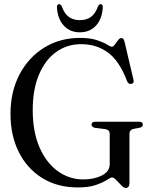

<svg xmlns="http://www.w3.org/2000/svg" viewBox="-20 -892 720 924"><path d="M603 -12.5Q603 12.5 585 12.5Q576 12.5 564 0Q552 -12.5 540 -25.2Q528 -38 519 -38Q512 -38 494 -26Q476 -14 442.2 -2Q408.5 10 354 10Q255.5 10 182.8 -35.5Q110 -81 70.2 -160.8Q30.5 -240.5 30.5 -343.5Q30.5 -451 74 -533.8Q117.5 -616.5 193 -663Q268.5 -709.5 364.5 -709.5Q414.5 -709.5 446 -699Q477.5 -688.5 494.5 -677.8Q511.5 -667 518 -667Q525 -667 532.5 -677.5Q540 -688 548 -698.5Q556 -709 564.5 -709Q569.5 -709 573 -705.2Q576.5 -701.5 579.5 -690.5L622.5 -507.5Q626.5 -491.5 613 -488.5Q598.5 -485.5 592 -500.5Q555 -598.5 499.8 -639Q444.5 -679.5 370.5 -679.5Q303 -679.5 250.5 -642Q198 -604.5 167.8 -533.2Q137.5 -462 137.5 -362Q137.5 -258 170 -183.2Q202.5 -108.5 257.8 -68.5Q313 -28.5 381.5 -28.5Q432.5 -28.5 470.2 -47.5Q508 -66.5 508 -102V-248.5Q508 -266.5 487.5 -270.5L435.5 -277Q420.5 -281.5 420.5 -292Q420.5 -306 437.5 -306H650Q667.5 -306 667.5 -292Q667.5 -282 653.5 -277.5L621.5 -271.5Q603 -267 603 -248.5ZM364 -795Q396 -795 417.5 -810.5Q439 -826 451.5 -861Q456.5 -872 464 -872Q476 -872 474.5 -855Q471 -800 441.5 -768.2Q412 -736.5 364 -736.5Q317 -736.5 287.5 -768.2Q258 -800 254 -855Q253 -872 265 -872Q272 -872 277.5 -861Q290 -825.5 311.8 -810.2Q333.5 -795 364 -795Z"/></svg>

Font: Fraunces 144pt Soft
Style: Regular
Weight: 400
Version: Version 1.000;[0bf87f6ff]